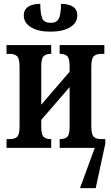

<svg xmlns="http://www.w3.org/2000/svg" viewBox="-20 -771 578 1001"><path d="M244 -606Q179 -606 141.5 -629Q104 -652 104 -691Q104 -720 126.5 -735.5Q149 -751 190 -751Q190 -702 199.5 -677Q209 -652 244 -652Q278 -652 288 -677Q298 -702 298 -751Q338 -751 360.5 -736Q383 -721 383 -691Q383 -652 345.5 -629Q308 -606 244 -606ZM14 0V-46H35Q55 -46 68.5 -57Q82 -68 82 -113V-423Q82 -467 68.5 -478.5Q55 -490 35 -490H14V-536H247V-490H241Q222 -490 208.5 -479Q195 -468 195 -424V-225L343 -397V-424Q343 -468 329.5 -479Q316 -490 297 -490H291V-536H524V-490H503Q483 -490 469.5 -478.5Q456 -467 456 -423V-113Q456 -68 469.5 -57Q483 -46 503 -46H529V-22L479 210H397L474 0H291V-46H297Q316 -46 329.5 -56.5Q343 -67 343 -112V-317L195 -146V-112Q195 -67 208.5 -56.5Q222 -46 241 -46H247V0Z"/></svg>

Font: Noto Serif ExtraCondensed SemiBold
Style: Regular
Weight: 600
Width: 2
Designer: Monotype Design Team
Foundry: Monotype Imaging Inc.
Version: Version 2.015; ttfautohint (v1.8.4.7-5d5b)